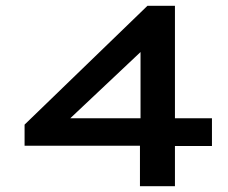

<svg xmlns="http://www.w3.org/2000/svg" viewBox="-20 -644 790 664"><path d="M464 0V-140H65V-213L490 -624H585V-235H713V-139H585V0ZM223 -235H466V-464Z"/></svg>

Font: Inconsolata ExtraExpanded
Style: Bold
Weight: 700
Width: 8
Monospace: yes
Designer: Raph Levien, Cyreal, Brenton Simpson
Foundry: Raph Levien, Cyreal, Google
Version: Version 3.100; ttfautohint (v1.8.4.7-5d5b)